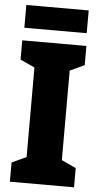

<svg xmlns="http://www.w3.org/2000/svg" viewBox="-60 -930 500 966"><g transform="rotate(5 190.0 -446.5)"><path d="M348 -893H33V-778H348ZM352 0V-97L279 -131V-583L352 -617V-714H28V-617L101 -583V-131L28 -97V0Z"/></g></svg>

Font: Noto Sans Thai Looped Condensed Black
Style: Regular
Weight: 900
Width: 3
Designer: Sasikarn Vongin, Ben Mitchell
Foundry: The Fontpad Ltd
Version: Version 1.001